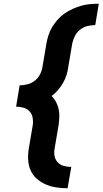

<svg xmlns="http://www.w3.org/2000/svg" viewBox="-20 -853 548 1026"><path d="M341 153Q311 153 281 148.5Q251 144 224.5 132.5Q198 121 176.5 102Q155 83 143.5 57Q132 31 130.5 0.5Q129 -30 134 -60L155 -184Q158 -204 154.5 -224Q151 -244 138 -258Q125 -272 105.5 -277.5Q86 -283 66 -283L85 -397Q106 -397 127 -402.5Q148 -408 165.5 -421.5Q183 -435 193.5 -455Q204 -475 207 -496L228 -620Q232 -643 239.5 -666Q247 -689 259.5 -709.5Q272 -730 289 -749Q306 -768 326.5 -782Q347 -796 369.5 -806Q392 -816 415 -822.5Q438 -829 461.5 -831Q485 -833 508 -833L489 -719Q468 -719 446.5 -713.5Q425 -708 407.5 -694Q390 -680 380 -660Q370 -640 366 -620L345 -496Q342 -474 335.5 -452.5Q329 -431 317.5 -411Q306 -391 290.5 -372.5Q275 -354 256 -340Q270 -326 279.5 -308Q289 -290 293.5 -269.5Q298 -249 297 -227.5Q296 -206 293 -184L272 -60Q268 -40 271.5 -20Q275 0 288 14Q301 28 320.5 33.5Q340 39 361 39Z"/></svg>

Font: iosevka_custom_sans_ss08 Heavy
Style: Italic
Weight: 900
Italic angle: -10°
Designer: Belleve Invis
Foundry: Belleve Invis
Version: Version 10.3.0; ttfautohint (v1.8.3)